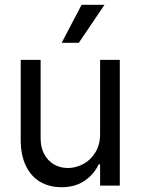

<svg xmlns="http://www.w3.org/2000/svg" viewBox="-20 -783 593 810"><path d="M402.3 -530.3V-217.8C402.3 -187.2 395.5 -161 381.8 -139.2C368.2 -117.4 350.9 -101.1 330.1 -90.3C309.2 -79.6 288.1 -74.2 266.6 -74.2C244.5 -74.2 224.6 -79.4 207 -89.8C189.5 -100.3 175.8 -114.9 166 -133.8C156.2 -152.7 151.4 -174.5 151.4 -199.2V-530.3H67.4V-193.4C67.4 -149.7 74.7 -113 89.4 -83C104 -53.1 124.2 -30.6 149.9 -15.6C175.6 -0.7 205.4 6.8 239.3 6.8C277.7 6.8 310.1 -2.1 336.4 -20C362.8 -37.9 382.8 -61.2 396.5 -89.8H402.3V0H485.4V-530.3ZM324.2 -762.7 240.2 -602.5H312.5L420.9 -762.7Z"/></svg>

Font: Pretendard Variable
Style: Regular
Weight: 400
Designer: Base glyphs from Inter by Rasmus Andersson; Hangeul glyphs from Noto Sans CJK(Source Han Sans) by Jang Soo-young and Kan
Foundry: Kil Hyung-jin
Version: Version 1.309;Glyphs 3.2 (3225)